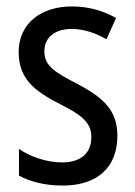

<svg xmlns="http://www.w3.org/2000/svg" viewBox="-20 -567 421 597"><path d="M345 -145C345 -228 296 -266 219 -307C144 -345 118 -365 118 -408C118 -450 150 -477 203 -477C241 -477 278 -464 311 -445L341 -511C300 -534 255 -547 204 -547C105 -547 38 -492 38 -405C38 -321 89 -283 167 -243C240 -207 264 -182 264 -141C264 -92 233 -62 173 -62C123 -62 72 -81 39 -104V-21C72 -3 117 10 175 10C281 10 345 -45 345 -145Z"/></svg>

Font: Noto Sans Myanmar UI Condensed
Style: Regular
Weight: 400
Width: 3
Designer: Monotype Design Team
Foundry: Monotype Imaging Inc.
Version: Version 2.103